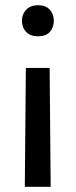

<svg xmlns="http://www.w3.org/2000/svg" viewBox="-20 -475 290 735"><path d="M79 -215H170L174 240H75ZM126 -336Q96 -336 80 -353Q64 -370 64 -396Q64 -421 80.5 -438Q97 -455 126 -455Q155 -455 170.5 -438Q186 -421 186 -396Q186 -370 171 -353Q156 -336 126 -336Z"/></svg>

Font: Tilda Sans Medium
Style: Regular
Weight: 500
Designer: ParaType Ltd
Foundry: ParaType Ltd
Version: Version 1.009